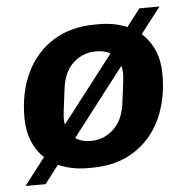

<svg xmlns="http://www.w3.org/2000/svg" viewBox="-48 -614 697 716"><g transform="rotate(-5 301.0 -255.5)"><path d="M564 -314Q564 -220 530 -147Q496 -74 430 -32Q364 10 271 10H255Q196 10 146 -12L94 56H19L97 -45Q68 -72 52.5 -110.5Q37 -149 37 -197Q37 -294 72.5 -367Q108 -440 174 -480.5Q240 -521 330 -521H346Q403 -521 449 -501L500 -567H575L500 -470Q564 -412 564 -314ZM185 -159 378 -409Q356 -421 324 -421Q275 -421 239.5 -388.5Q204 -356 196 -296Q183 -198 183 -183Q183 -173 185 -159ZM418 -328Q418 -347 414 -359L219 -106Q241 -90 277 -90Q325 -90 360.5 -122.5Q396 -155 405 -215Q418 -309 418 -328Z"/></g></svg>

Font: Chivo
Style: Bold Italic
Weight: 700
Italic angle: -8.05°
Designer: Hector Gatti
Foundry: Omnibus-Type
Version: Version 1.007